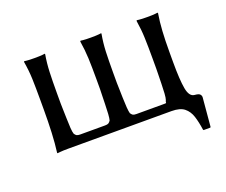

<svg xmlns="http://www.w3.org/2000/svg" viewBox="-101 -613 1064 904"><g transform="rotate(-20 431.0 -161.0)"><path d="M148.4 0Q122.1 0 107.7 1.5Q93.3 2.9 93.3 2.9L92.3 0Q98.1 -43.5 100.6 -98.1Q103 -152.8 103 -212.4V-265.1Q103 -324.7 101.6 -366.9Q100.1 -409.2 92.3 -455.1L94.2 -458Q94.2 -458 106.4 -456.5Q118.7 -455.1 145.5 -455.1Q172.9 -455.1 185.1 -456.5Q197.3 -458 197.3 -458L198.2 -455.1Q190.9 -412.6 189.2 -368.7Q187.5 -324.7 187.5 -265.1V-212.4Q187.5 -205.6 188.2 -184.3Q189 -163.1 189.5 -137.2Q189.9 -111.3 191.4 -89.1Q192.9 -66.9 196.3 -57.6Q201.2 -49.8 206.8 -46.6Q212.4 -43.5 223.6 -43.5H348.6Q360.4 -43.5 365.7 -46.6Q371.1 -49.8 376.5 -57.6Q379.4 -66.9 380.9 -89.1Q382.3 -111.3 382.8 -137.2Q383.3 -163.1 384 -184.3Q384.8 -205.6 384.8 -212.4V-265.1Q384.8 -324.7 383.1 -366.9Q381.3 -409.2 374 -455.1L376.5 -458Q376.5 -458 388.4 -456.5Q400.4 -455.1 427.2 -455.1Q455.1 -455.1 467.3 -456.5Q479.5 -458 479.5 -458L480.5 -455.1Q472.7 -412.6 470.9 -368.7Q469.2 -324.7 469.2 -265.1V-212.4Q469.2 -205.6 470 -184.3Q470.7 -163.1 471.2 -137.2Q471.7 -111.3 473.4 -89.1Q475.1 -66.9 478 -57.6Q483.4 -49.8 488.5 -46.6Q493.7 -43.5 505.9 -43.5H645.5Q653.3 -43.5 654.3 -44.4Q655.3 -45.4 655.3 -48.8Q655.3 -52.7 658.2 -57.6Q661.6 -66.9 663.1 -89.1Q664.6 -111.3 665 -137.2Q665.5 -163.1 666 -184.3Q666.5 -205.6 666.5 -212.4V-264.2Q666.5 -324.7 665 -366.9Q663.6 -409.2 656.2 -455.1L658.2 -458Q658.2 -458 670.9 -456.5Q683.6 -455.1 710 -455.1Q737.8 -455.1 750 -456.5Q762.2 -458 762.2 -458L763.7 -455.1Q756.8 -412.6 754.2 -368.2Q751.5 -323.7 751.5 -264.2V-212.4Q751.5 -125.5 759.5 -80.8Q767.6 -36.1 793.9 -34.2Q814 -32.7 819.8 -26.4Q825.7 -20 825.7 -11.7L813 132.3L811 135.7H776.9L774.9 132.3Q769.5 93.3 760 63.7Q750.5 34.2 729.2 17.1Q708 0 665.5 0Z"/></g></svg>

Font: Kurinto Seri
Style: Regular
Weight: 400
Designer: Kurinto was developed by Clint Goss from a range of fonts that are compatible with the SIL Open Font License Version 1.1
Foundry: Clinton F. Goss
Version: Version 2.196; July 25, 2020